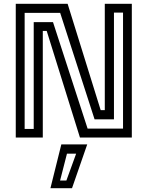

<svg xmlns="http://www.w3.org/2000/svg" viewBox="-20 -720 772 1005"><path d="M109 -45H156.5V-604H257.5L438.5 -47H624V-654H576.5V-95.5H475L295 -652.5H109ZM62.5 0V-700H334L507 -143.5H528.5V-700H670V0H398.5L224.5 -558H204V0ZM244 265 301 36H436.5L357 265ZM294.5 225H327.5L378.5 84.5H330.5Z"/></svg>

Font: Tourney Thin Medium
Style: Regular
Weight: 500
Version: Version 1.015